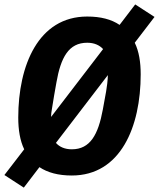

<svg xmlns="http://www.w3.org/2000/svg" viewBox="-47 -785 722 872"><path d="M61.1 67.1 132.1 -25.9C169 -1.1 218 12.1 279.1 12.1C501.1 12.1 592 -209.9 592 -447.1C592 -502.8 584.2 -551.8 565 -590.9L654.8 -708.1L567.1 -764.9L496.1 -671.9C459.2 -697.1 410.2 -709.9 349.1 -709.9C127.1 -709.9 35.9 -487.9 35.9 -251.1C35.9 -195 44 -146 62.9 -106.9L-27 9.9ZM185 -253.9C185 -264.9 186.1 -274.9 188.9 -290.8C192.8 -312.9 197.1 -338.1 198.9 -351.9L209.2 -410.2C229 -524.1 264.9 -590.9 349.1 -590.9C381 -590.9 404.8 -579.9 421.2 -562.1ZM207 -136 442.8 -443.9C442.8 -437.9 442.1 -432.9 442.1 -426.8C441.1 -415.8 440 -399.1 435 -370L420.1 -288C399.1 -174 362.9 -106.9 279.1 -106.9C247.2 -106.9 223 -117.9 207 -136Z"/></svg>

Font: Margiela Mono Italic Bold It
Style: Regular
Weight: 700
Designer: Mike Abbink, Paul van der Laan, Pieter van Rosmalen
Foundry: Bold Monday
Version: Version 2.003 2021